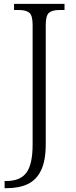

<svg xmlns="http://www.w3.org/2000/svg" viewBox="-20 -734 391 994"><path d="M15.1 240.2H3.9V203.1H12.7Q85 203.1 116.9 159.7Q148.9 116.2 148.9 13.2V-605Q148.9 -654.8 131.3 -668.5Q113.8 -682.1 79.1 -682.1H52.7V-713.9H314V-682.1H287.1Q252 -682.1 234.4 -668.5Q216.8 -654.8 216.8 -603V12.2Q216.8 96.7 193.1 146.7Q169.4 196.8 124.5 218.5Q79.6 240.2 15.1 240.2Z"/></svg>

Font: Koh Santepheap Light
Style: Regular
Weight: 300
Designer: Danh Hong
Version: Version 2.002; ttfautohint (v1.8.3)